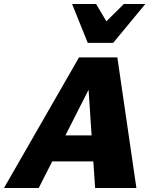

<svg xmlns="http://www.w3.org/2000/svg" viewBox="-51 -947 766 967"><path d="M428 0 391 -556H426L144 0H-31L347 -658H540L636 0ZM111 -134 188 -265H489L525 -134ZM391 -731 453 -808 573 -927H681L519 -731ZM391 -731 312 -927H433L503 -809L519 -731Z"/></svg>

Font: Ysabeau Infant Black
Style: Italic
Weight: 900
Italic angle: -12°
Designer: Christian Thalmann (Catharsis Fonts)
Version: Version 2.001;gftools[0.9.30]; featfreeze: ss01,ss02,lnum